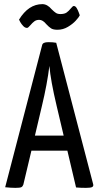

<svg xmlns="http://www.w3.org/2000/svg" viewBox="-20 -907 477 929"><path d="M5 0ZM396 2Q369 2 348 0L306 -178H132L93 -14Q90 -5 83.5 -1.5Q77 2 55 2Q34 2 5 -1L184 -689Q187 -703 214 -703Q237 -703 252 -700L431 -15Q433 -6 426 -2Q419 2 396 2ZM254 -395Q225 -517 219 -588Q208 -499 183 -395L149 -251H288ZM185 -887Q209 -887 230 -862Q242 -850 250.5 -844.5Q259 -839 272 -839Q292 -839 302.5 -846.5Q313 -854 322.5 -866Q332 -878 337 -878Q345 -878 351 -868Q357 -858 361 -847Q365 -836 366 -833Q362 -824 347 -807.5Q332 -791 308.5 -777Q285 -763 258 -763Q238 -763 227.5 -769.5Q217 -776 204 -790Q187 -811 170 -811Q156 -811 146.5 -804Q137 -797 126.5 -784.5Q116 -772 111 -772Q101 -772 92.5 -781Q84 -790 78.5 -799.5Q73 -809 72 -812Q118 -887 185 -887Z"/></svg>

Font: Yanone Kaffeesatz
Style: Regular
Weight: 400
Designer: Yanone (Cyrillic: Daniel Pouzeot & Huerta Tipografica)
Foundry: Yanone
Version: Version 1.100;PS 001.100;hotconv 1.0.70;makeotf.lib2.5.58329